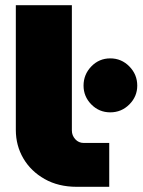

<svg xmlns="http://www.w3.org/2000/svg" viewBox="-20 -720 551 740"><path d="M405 -287Q362 -287 332 -317.5Q302 -348 302 -390Q302 -433 332 -464Q362 -495 405 -495Q448 -495 478.5 -464Q509 -433 509 -390Q509 -348 478.5 -317.5Q448 -287 405 -287ZM276 0Q205 0 152 -30Q99 -60 70 -109.5Q41 -159 41 -219V-700H257V-217Q257 -198 270 -183.5Q283 -169 303 -169H401V0Z"/></svg>

Font: MuseoModerno Thin Black
Style: Regular
Weight: 900
Version: Version 1.002